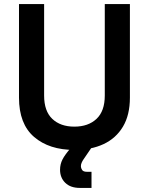

<svg xmlns="http://www.w3.org/2000/svg" viewBox="-20 -720 728 940"><path d="M344 14Q221 14 147 -49.5Q73 -113 73 -242V-700H196V-252Q196 -176 236 -138Q276 -100 344 -100Q412 -100 452.5 -138Q493 -176 493 -252V-700H616V-242Q616 -157 582 -100Q548 -43 487 -14.5Q426 14 344 14ZM371 200Q325 200 299.5 175Q274 150 274 111Q274 84 286 60.5Q298 37 327 4L376 -55L430 0L389 60Q384 67 380 76Q376 85 376 94Q376 103 382 112Q388 121 405 121H428V200Z"/></svg>

Font: SUSE SemiBold
Style: Regular
Weight: 600
Designer: Rene Bieder
Foundry: SUSE
Version: Version 1.000